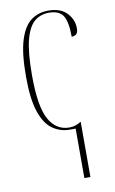

<svg xmlns="http://www.w3.org/2000/svg" viewBox="-88 -589 525 876"><g transform="rotate(-10 174.0 -151.5)"><path d="M230 239V10H203Q159 10 123.5 -15Q88 -40 68 -99.5Q48 -159 48 -263Q48 -371 67 -431.5Q86 -492 120 -517Q154 -542 200 -542Q257 -542 286 -511Q315 -480 315 -441Q315 -421 307 -413.5Q299 -406 285 -406Q285 -473 267.5 -502.5Q250 -532 200 -532Q163 -532 135 -509.5Q107 -487 91.5 -429Q76 -371 76 -264Q76 -119 109 -59.5Q142 0 203 0Q219 0 232 -4.5Q245 -9 256 -16H258V239Z"/></g></svg>

Font: Noto Serif Display ExtraCondensed Thin
Style: Regular
Weight: 100
Width: 2
Designer: Monotype Design Team
Foundry: Monotype Imaging Inc.
Version: Version 2.009